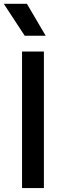

<svg xmlns="http://www.w3.org/2000/svg" viewBox="-22 -964 337 984"><path d="M91 0V-700H203V0ZM104.5 -781 -2.5 -944.5H116L212 -781Z"/></svg>

Font: Geologica EX
Style: Regular
Weight: 400
Designer: Sindre Bremnes, Frode Helland
Foundry: Monokrom Skriftforlag AS
Version: Version 1.010;gftools[0.9.28]